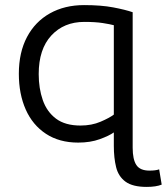

<svg xmlns="http://www.w3.org/2000/svg" viewBox="-20 -548 655 754"><path d="M556 186Q501 186 473 165.5Q445 145 436 108.5Q427 72 427 25V-28Q409 -15 372 -1.5Q335 12 287 12Q213 12 160.5 -22.5Q108 -57 81 -118Q54 -179 54 -258Q54 -342 86 -402.5Q118 -463 176 -495.5Q234 -528 310 -528Q377 -528 424.5 -519Q472 -510 501 -500V32Q501 78 515.5 100Q530 122 567 122Q592 122 605 117L615 177Q593 186 556 186ZM296 -55Q340 -55 375 -70Q410 -85 427 -98V-449Q412 -453 383.5 -457.5Q355 -462 311 -462Q231 -462 181.5 -408.5Q132 -355 132 -257Q132 -201 148 -155Q164 -109 200 -82Q236 -55 296 -55Z"/></svg>

Font: Ubuntu Sans
Style: Regular
Weight: 400
Designer: Dalton Maag Ltd
Foundry: Dalton Maag Ltd
Version: Version 1.006; ttfautohint (v1.8.4.7-5d5b)